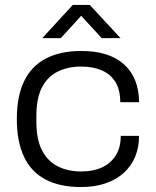

<svg xmlns="http://www.w3.org/2000/svg" viewBox="-20 -744 630 776"><path d="M307 12Q222 12 164 -18.5Q106 -49 77 -110.5Q48 -172 48 -263Q48 -354 77 -415Q106 -476 164.5 -507Q223 -538 309 -538Q365 -538 408 -524.5Q451 -511 481 -484Q511 -457 526.5 -418.5Q542 -380 542 -331H466Q466 -382 446 -413.5Q426 -445 390.5 -460Q355 -475 308 -475Q255 -475 214 -455Q173 -435 150 -391.5Q127 -348 127 -274V-252Q127 -181 149.5 -137Q172 -93 213 -72Q254 -51 309 -51Q357 -51 392.5 -67.5Q428 -84 448 -116Q468 -148 468 -195H542Q542 -148 526 -110Q510 -72 480 -45Q450 -18 406.5 -3Q363 12 307 12ZM151 -590 274 -724H343L467 -590H391L289 -701H327L226 -590Z"/></svg>

Font: Archivo SemiExpanded Light
Style: Regular
Weight: 300
Width: 6
Designer: Hector Gatti
Foundry: Omnibus-Type
Version: Version 2.001